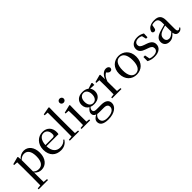

<svg xmlns="http://www.w3.org/2000/svg" viewBox="260 -2290 4031 4031"><g transform="rotate(-45 2275.5 -274.5)"><path d="M375 15C505 15 602 -92 602 -265C602 -433 512 -537 390 -537C329 -537 268 -512 219 -455L213 -526L200 -534L35 -490V-465L121 -459C123 -410 124 -361 124 -293V23L122 225L39 232V260H315V232L222 224L220 23V-57C266 -3 321 15 375 15ZM221 -427C268 -474 308 -486 349 -486C438 -486 497 -418 497 -263C497 -98 430 -37 345 -37C298 -37 261 -49 221 -87Z M954 15C1046 15 1116 -27 1159 -99L1142 -112C1103 -65 1053 -39 983 -39C876 -39 798 -108 795 -265H1152C1156 -281 1158 -301 1158 -325C1158 -445 1081 -537 946 -537C811 -537 693 -432 693 -260C693 -78 802 15 954 15ZM796 -297C802 -432 865 -504 943 -504C1019 -504 1065 -446 1065 -360C1065 -316 1054 -297 1017 -297Z M1309 0H1497V-28L1412 -36L1410 -230V-644L1413 -800L1398 -809L1227 -777V-750L1312 -745V-230L1310 -36L1223 -28V0Z M1695 -655C1730 -655 1759 -680 1759 -716C1759 -751 1730 -777 1695 -777C1660 -777 1632 -751 1632 -716C1632 -680 1660 -655 1695 -655ZM1650 0H1827V-28L1753 -36L1751 -230V-382L1754 -526L1741 -534L1564 -491V-466L1650 -461C1652 -411 1654 -362 1654 -294V-230C1654 -176 1653 -92 1651 -36L1571 -28V0Z M2130 -209C2060 -209 2018 -267 2018 -357C2018 -448 2062 -507 2132 -507C2199 -507 2244 -449 2244 -358C2244 -268 2200 -209 2130 -209ZM2131 -178C2257 -178 2333 -251 2333 -357C2333 -402 2321 -441 2296 -470L2415 -464V-523L2398 -534L2273 -493C2240 -521 2192 -537 2131 -537C2003 -537 1928 -465 1928 -357C1928 -290 1958 -235 2013 -205C1958 -162 1937 -126 1937 -85C1937 -42 1960 -12 2006 3C1938 35 1904 75 1904 128C1904 203 1960 260 2116 260C2306 260 2409 166 2409 69C2409 -15 2352 -68 2223 -68H2076C2022 -68 2000 -90 2000 -124C2000 -151 2010 -170 2032 -196C2060 -184 2093 -178 2131 -178ZM2027 11C2047 15 2069 16 2100 16H2220C2301 16 2327 54 2327 96C2327 169 2257 222 2119 222C2025 222 1972 184 1972 112C1972 69 1989 43 2027 11Z M2660 -319C2687 -400 2723 -448 2773 -475L2782 -466C2806 -439 2825 -424 2852 -424C2891 -424 2908 -448 2908 -485C2899 -520 2866 -537 2826 -537C2759 -537 2693 -480 2660 -388L2654 -526L2641 -534L2475 -490V-465L2560 -459C2562 -410 2563 -363 2563 -295V-230L2561 -37L2481 -28V0H2757V-28L2662 -38L2660 -230Z M3202 15C3342 15 3459 -81 3459 -261C3459 -441 3337 -537 3202 -537C3068 -537 2947 -440 2947 -261C2947 -82 3062 15 3202 15ZM3202 -17C3108 -17 3052 -101 3052 -260C3052 -420 3108 -504 3202 -504C3296 -504 3353 -420 3353 -260C3353 -101 3296 -17 3202 -17Z M3730 15C3868 15 3942 -52 3942 -145C3942 -217 3902 -265 3800 -299L3748 -317C3674 -342 3646 -369 3646 -415C3646 -467 3686 -503 3759 -503C3791 -503 3818 -496 3846 -481L3869 -382H3912L3916 -492C3864 -522 3820 -537 3758 -537C3633 -537 3563 -470 3563 -382C3563 -305 3614 -260 3697 -232L3750 -213C3832 -188 3856 -159 3856 -112C3856 -55 3811 -18 3725 -18C3685 -18 3655 -25 3627 -38L3605 -149H3558L3557 -27C3612 1 3662 15 3730 15Z M4445 14C4489 14 4521 -3 4543 -42L4527 -56C4510 -36 4498 -29 4482 -29C4456 -29 4442 -46 4442 -104V-355C4442 -483 4386 -537 4265 -537C4144 -537 4067 -486 4050 -402C4055 -377 4073 -363 4099 -363C4126 -363 4146 -378 4151 -420L4165 -493C4190 -502 4213 -505 4236 -505C4315 -505 4348 -475 4348 -365V-321C4306 -310 4260 -298 4221 -287C4083 -247 4035 -196 4035 -116C4035 -32 4095 15 4175 15C4249 15 4292 -17 4350 -80C4358 -21 4388 14 4445 14ZM4348 -111C4288 -55 4254 -38 4218 -38C4164 -38 4129 -68 4129 -130C4129 -189 4162 -232 4243 -263C4273 -274 4310 -285 4348 -295Z"/></g></svg>

Font: Noto Serif JP Medium
Style: Regular
Weight: 500
Designer: Ryoko NISHIZUKA 西塚涼子 (kana & ideographs); Frank Grießhammer (Latin, Greek & Cyrillic); Wenlong ZHANG 张文龙 (bopomofo); San
Foundry: Adobe
Version: Version 2.001;hotconv 1.1.0;makeotfexe 2.6.0